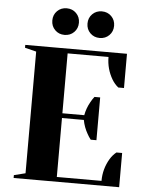

<svg xmlns="http://www.w3.org/2000/svg" viewBox="-60 -958 765 1006"><g transform="rotate(5 322.5 -455.0)"><path d="M180 -840Q180 -870 200 -890Q220 -910 250 -910Q280 -910 300 -890Q320 -870 320 -840Q320 -810 300 -790Q280 -770 250 -770Q220 -770 200 -790Q180 -810 180 -840ZM365 -840Q365 -870 385 -890Q405 -910 435 -910Q465 -910 485 -890Q505 -870 505 -840Q505 -810 485 -790Q465 -770 435 -770Q405 -770 385 -790Q365 -810 365 -840ZM50 -15 110 -30V-670L50 -685V-700H585V-520H555Q536 -535 522 -558Q490 -612 490 -675H275V-360H390Q397 -398 416 -431Q424 -446 435 -460H465V-235H435Q424 -249 416 -264Q397 -297 390 -335H275V-25H510Q510 -88 542 -142Q556 -165 575 -180H605V0H50Z"/></g></svg>

Font: Yeseva One
Style: Regular
Weight: 400
Designer: Jovanny Lemonad
Foundry: Jovanny Lemonad
Version: Version 2.000